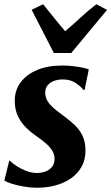

<svg xmlns="http://www.w3.org/2000/svg" viewBox="-20 -874 524 904"><path d="M378.5 -451H372Q362.5 -465.5 337.2 -482.8Q312 -500 276 -500Q253.5 -500 234.8 -493.2Q216 -486.5 204.8 -473.2Q193.5 -460 193 -439Q192.5 -418 202.8 -400Q213 -382 232.8 -365Q252.5 -348 280 -328Q307.5 -308 330.8 -286.2Q354 -264.5 368.2 -235.5Q382.5 -206.5 382.5 -165.5Q382.5 -121.5 364 -88.8Q345.5 -56 313.8 -34Q282 -12 241.2 -1Q200.5 10 155 10Q125 10 92.8 4.5Q60.5 -1 35.2 -9Q10 -17 0.5 -24.5L23.5 -117.5H26.5Q36.5 -106.5 57 -93Q77.5 -79.5 103 -69.5Q128.5 -59.5 154.5 -59.5Q174 -59.5 193 -66.2Q212 -73 224.5 -87.8Q237 -102.5 237 -126Q237 -147.5 225.5 -165.5Q214 -183.5 194 -200.8Q174 -218 147 -236Q124.5 -251.5 102 -273.8Q79.5 -296 64.5 -326.8Q49.5 -357.5 49.5 -400Q49.5 -449.5 77.5 -486.8Q105.5 -524 155.8 -544.8Q206 -565.5 272 -565.5Q298.5 -565.5 324.5 -562.5Q350.5 -559.5 370.2 -555.2Q390 -551 398 -547ZM233.5 -624.5 129 -828 183 -854Q208 -823.5 233.8 -791Q259.5 -758.5 287 -727Q324 -758.5 359 -791Q394 -823.5 433.5 -854L484 -827.5L315.5 -624.5Z"/></svg>

Font: Merriweather 24pt ExtraBold
Style: Italic
Weight: 800
Italic angle: -7.8°
Version: Version 2.101